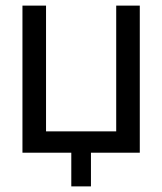

<svg xmlns="http://www.w3.org/2000/svg" viewBox="-20 -544 578 684"><path d="M304 0V120H234V0H60V-524H144V-76H394V-524H478V0Z"/></svg>

Font: ColatingCofangSans
Style: Regular
Weight: 400
Foundry: GNU
Version: Version 412.227;June 27, 2022;FontCreator 11.0.0.2412 32-bit